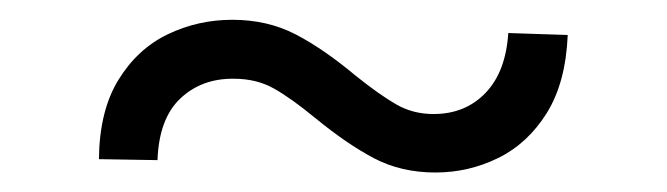

<svg xmlns="http://www.w3.org/2000/svg" viewBox="-20 -386 684 197"><path d="M81.5 -222.7Q82 -272.5 101.6 -304.2Q121.1 -335.9 152.1 -350.8Q183.1 -365.7 218.3 -365.7Q254.4 -365.7 283.2 -350.8Q312 -335.9 345.2 -308.1Q369.6 -288.6 386.7 -278.8Q403.8 -269 424.8 -269Q457.5 -269 478.3 -290.8Q499 -312.5 501.5 -352.1L562.5 -350.1Q560.5 -301.3 541 -270Q521.5 -238.8 491.2 -223.9Q460.9 -209 426.8 -209Q391.6 -209 363.8 -223.6Q335.9 -238.3 303.2 -265.1Q278.8 -285.2 261 -295.2Q243.2 -305.2 220.2 -305.2Q187 -305.7 165 -284.9Q143.1 -264.2 141.6 -221.7Z"/></svg>

Font: Inter 18pt Light
Style: Regular
Weight: 300
Designer: Rasmus Andersson
Foundry: rsms
Version: Version 4.001;git-66647c0bb